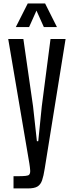

<svg xmlns="http://www.w3.org/2000/svg" viewBox="-20 -955 415 1095"><path d="M57.1 119.6V49.8H88.4Q109.4 49.8 126 48.1Q142.6 46.4 146.5 41Q153.3 33.2 152.1 15.9Q150.9 -1.5 147.5 -22.5L26.9 -732.4H113.3L168.5 -348.6L190.4 -149.9H198.2L218.3 -348.6L268.1 -732.4H354L234.9 7.3Q228.5 48.8 220 73.5Q211.4 98.1 193.4 108.9Q175.3 119.6 138.7 119.6ZM70.3 -800.8 138.2 -935.1H237.3L304.7 -800.8H230L188 -894.5L146 -800.8Z"/></svg>

Font: AntonioLight
Style: Regular
Weight: 300
Designer: Vernon Adams
Foundry: Vernon Adams
Version: Version 1.002